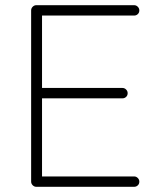

<svg xmlns="http://www.w3.org/2000/svg" viewBox="-20 -720 607 740"><path d="M517 -20Q517 -11 511 -5.5Q505 0 497 0H120Q112 0 106 -6Q100 -12 100 -20V-680Q100 -688 106 -694Q112 -700 120 -700H497Q505 -700 511 -694Q517 -688 517 -680Q517 -671 511 -665.5Q505 -660 497 -660H142V-381H452Q460 -381 466 -375Q472 -369 472 -361Q472 -352 466 -346.5Q460 -341 452 -341H142V-40H497Q505 -40 511 -34Q517 -28 517 -20Z"/></svg>

Font: Quicksand Light
Style: Regular
Weight: 300
Designer: Andrew Paglinawan
Foundry: Andrew Paglinawan
Version: Version 3.000